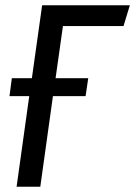

<svg xmlns="http://www.w3.org/2000/svg" viewBox="-20 -709 513 729"><path d="M449 -610H219L191 -412H315L305 -344H181L133 0H43L91 -344H16L25 -412H101L140 -689H473Z"/></svg>

Font: Fira Sans Extra Condensed
Style: Italic
Weight: 400
Width: 3
Italic angle: -8°
Designer: Carrois Corporate & Edenspiekermann AG
Foundry: Carrois Corporate GbR & Edenspiekermann AG
Version: Version 4.203